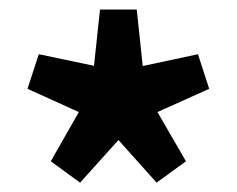

<svg xmlns="http://www.w3.org/2000/svg" viewBox="-20 -732 497 403"><path d="M148.1 -348.6 86.6 -393.5 145.5 -496.8 37.7 -545.6 61.4 -618.2 177.3 -593.9 189.9 -712H267L279.6 -593.4L395.5 -618.2L419.1 -545.6L310.5 -496.8L370.3 -393.5L308.7 -348.6L228.6 -438.1Z"/></svg>

Font: SourceSans3VF
Style: Regular
Weight: 200
Designer: Paul D. Hunt
Foundry: Adobe
Version: Version 3.052;hotconv 1.1.0;makeotfexe 2.6.0